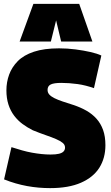

<svg xmlns="http://www.w3.org/2000/svg" viewBox="-20 -959 571 989"><path d="M502 -673 464 -505Q444 -512 422.5 -517.5Q401 -523 379.5 -526Q358 -529 336.5 -530.5Q315 -532 296 -532Q258 -532 241.5 -524Q225 -516 225 -496Q225 -482 234 -472Q243 -462 260 -453.5Q277 -445 302 -436.5Q327 -428 359 -418Q395 -406 425 -389Q455 -372 477 -347.5Q499 -323 511 -289.5Q523 -256 523 -211Q523 -145 492 -95.5Q461 -46 397.5 -18Q334 10 238 10Q210 10 180 7.5Q150 5 120 -0.5Q90 -6 60.5 -14.5Q31 -23 1 -35L39 -201Q67 -192 93.5 -184.5Q120 -177 145 -172.5Q170 -168 194 -165.5Q218 -163 240 -163Q268 -163 284 -167Q300 -171 307.5 -179Q315 -187 315 -199Q315 -213 303 -223Q291 -233 269 -242.5Q247 -252 216.5 -262.5Q186 -273 149 -288Q121 -302 96.5 -320Q72 -338 53 -363Q34 -388 23.5 -420.5Q13 -453 13 -494Q13 -536 27 -574.5Q41 -613 71.5 -644Q102 -675 154.5 -692.5Q207 -710 284 -710Q327 -710 369 -704.5Q411 -699 446 -691Q481 -683 502 -673ZM81 -745 152 -939H388L456 -745H295L269 -854L242 -745Z"/></svg>

Font: Georama SemiCondensed Black
Style: Regular
Weight: 900
Width: 4
Designer: Jean-Baptiste Levee
Foundry: Production Type
Version: Version 1.001